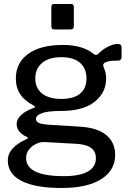

<svg xmlns="http://www.w3.org/2000/svg" viewBox="-20 -762 651 957"><path d="M586 -525V-480Q586 -460 569 -460Q553 -460 539 -459Q525 -458 515 -455Q502 -451 497.5 -445.5Q493 -440 495 -432Q496 -429 502.5 -412Q509 -395 509 -371Q509 -300 451.5 -254.5Q394 -209 285 -209Q219 -209 189 -198Q159 -187 159 -169Q159 -154 178 -147.5Q197 -141 242 -139L375 -131Q465 -126 509.5 -89Q554 -52 554 10Q554 87 484.5 131Q415 175 288 175Q156 175 87.5 140Q19 105 19 38Q19 4 43 -22Q67 -48 113 -69Q125 -75 113 -80Q63 -103 63 -144Q63 -168 85.5 -189Q108 -210 148 -224Q154 -226 154 -229Q154 -233 148 -236Q103 -259 81 -292Q59 -325 59 -371Q59 -449 120.5 -493.5Q182 -538 294 -538Q392 -538 447 -493Q454 -488 458 -488Q464 -488 470 -494Q489 -514 516.5 -528.5Q544 -543 567 -543Q586 -543 586 -525ZM411 -371Q411 -421 379 -449Q347 -477 285 -477Q224 -477 190 -448.5Q156 -420 156 -371Q156 -323 189.5 -296Q223 -269 285 -269Q348 -269 379.5 -295.5Q411 -322 411 -371ZM201 -54Q182 -55 160.5 -45Q139 -35 124.5 -16.5Q110 2 110 25Q110 116 298 116Q376 116 417 93.5Q458 71 458 26Q458 -39 364 -45ZM348 -634Q348 -623 343.5 -619Q339 -615 327 -615H253Q243 -615 239.5 -619Q236 -623 236 -632V-727Q236 -742 249 -742H335Q348 -742 348 -727Z"/></svg>

Font: Libre Franklin Medium
Style: Regular
Weight: 500
Designer: Pablo Impallari, Rodrigo Fuenzalida
Foundry: Impallari Type
Version: Version 1.002; ttfautohint (v1.5)